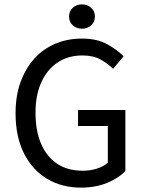

<svg xmlns="http://www.w3.org/2000/svg" viewBox="-20 -844 658 876"><path d="M349 12Q262 12 195 -28Q128 -68 89.5 -144Q51 -220 51 -327Q51 -407 74 -470Q97 -533 137.5 -577.5Q178 -622 233.5 -645Q289 -668 354 -668Q422 -668 468.5 -642.5Q515 -617 544 -587L496 -530Q471 -555 438 -573Q405 -591 356 -591Q291 -591 243 -559Q195 -527 168.5 -468.5Q142 -410 142 -330Q142 -248 167 -189Q192 -130 240 -97.5Q288 -65 358 -65Q392 -65 423 -75Q454 -85 472 -102V-269H336V-342H552V-64Q521 -31 468.5 -9.5Q416 12 349 12ZM354 -713Q329 -713 312 -728.5Q295 -744 295 -769Q295 -793 312 -808.5Q329 -824 354 -824Q379 -824 396 -808.5Q413 -793 413 -769Q413 -744 396 -728.5Q379 -713 354 -713Z"/></svg>

Font: Assistant Medium
Style: Regular
Weight: 500
Designer: Hebrew By Ben Nathan, Latin by Paul Hunt
Version: Version 3.000